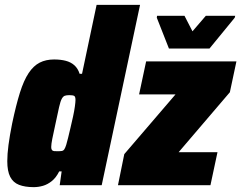

<svg xmlns="http://www.w3.org/2000/svg" viewBox="-20 -763 994 791"><path d="M119 8Q83 8 58.5 -1.5Q34 -11 22 -34.5Q10 -58 10 -99Q10 -128 15 -166Q20 -204 30 -254Q46 -330 62 -381Q78 -432 98 -462Q118 -492 143.5 -505Q169 -518 203 -518Q230 -518 251 -512.5Q272 -507 286.5 -494Q301 -481 308 -459H318L378 -743H557L399 0H226L234 -57H224Q211 -31 193.5 -17Q176 -3 157 2.5Q138 8 119 8ZM217 -140Q228 -140 234.5 -141Q241 -142 245 -148Q249 -154 253 -167Q256 -176 260.5 -195Q265 -214 270.5 -237Q276 -260 281 -283Q286 -306 288.5 -324.5Q291 -343 291 -351Q291 -365 285.5 -368Q280 -371 266 -371Q254 -371 247 -368.5Q240 -366 234.5 -356Q229 -346 223.5 -322Q218 -298 209 -255Q200 -214 195.5 -191.5Q191 -169 191 -157Q191 -149 194 -145Q197 -141 203 -140.5Q209 -140 217 -140ZM466 0 492 -128 703 -374H553L582 -510H954L927 -383L716 -136H876L847 0ZM676 -563 626 -690 627 -698H740L773 -634L828 -698H949L947 -690L843 -563Z"/></svg>

Font: Saira SemiCondensed Black
Style: Italic
Weight: 900
Width: 4
Italic angle: -12°
Designer: Hector Gatti with collaboration of the Omnibus-Type team
Foundry: Omnibus-Type
Version: Version 1.101